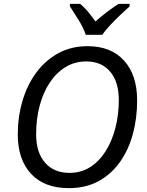

<svg xmlns="http://www.w3.org/2000/svg" viewBox="-20 -964 761 994"><path d="M337 10Q209 10 140.5 -64.5Q72 -139 72 -267Q72 -359 96.5 -442Q121 -525 168 -588.5Q215 -652 282 -688.5Q349 -725 433 -725Q555 -725 622.5 -650Q690 -575 690 -444Q690 -351 667.5 -269Q645 -187 600.5 -124.5Q556 -62 490 -26Q424 10 337 10ZM340 -69Q400 -69 447 -99Q494 -129 527 -181.5Q560 -234 577.5 -302Q595 -370 595 -446Q595 -541 550 -593.5Q505 -646 427 -646Q367 -646 319 -616.5Q271 -587 237 -535.5Q203 -484 185 -415.5Q167 -347 167 -269Q167 -175 213 -122Q259 -69 340 -69ZM424 -784Q411 -822 386 -862Q361 -902 342 -931V-944H395Q415 -928 435 -904Q455 -880 474 -853Q505 -880 536 -903.5Q567 -927 594 -944H651V-931Q634 -916 606 -889.5Q578 -863 551.5 -835Q525 -807 510 -784Z"/></svg>

Font: Noto Sans
Style: Italic
Weight: 400
Italic angle: -12°
Designer: Monotype Design Team
Foundry: Monotype Imaging Inc.
Version: Version 2.013; ttfautohint (v1.8.4.7-5d5b)